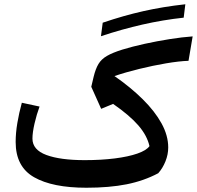

<svg xmlns="http://www.w3.org/2000/svg" viewBox="-20 -882 933 910"><path d="M850.6 -798.3Q752 -787.6 655.3 -765.6Q558.6 -743.7 458.5 -710.4L466.8 -774.4Q565.9 -808.1 659.2 -829.1Q752.4 -850.1 858.4 -861.8ZM893.1 -709.5 873.5 -593.8Q829.1 -592.3 767.1 -581.8Q705.1 -571.3 640.4 -555.4Q575.7 -539.6 522.5 -521.5Q598.6 -468.8 656 -412.1Q713.4 -355.5 745.4 -297.6Q777.3 -239.7 777.3 -183.1Q777.3 -149.9 764.2 -117.2Q751 -84.5 730 -61Q662.1 -24.9 580.1 -8.5Q498 7.8 389.2 7.8Q229 7.8 141.6 -42Q54.2 -91.8 54.2 -209Q54.2 -252 62.3 -299.6Q70.3 -347.2 83.5 -395L167.5 -377Q153.8 -340.3 143.8 -297.1Q133.8 -253.9 133.8 -225.1Q133.8 -171.9 199.7 -147.5Q265.6 -123 381.8 -123Q459.5 -123 523.7 -131.1Q587.9 -139.2 630.9 -154.1Q673.8 -168.9 688.5 -189.5Q676.8 -240.2 635.7 -287.6Q594.7 -335 516.1 -389.6L459.5 -366.2L412.6 -470.7L423.8 -518.1Q433.1 -556.2 446.8 -578.9Q460.4 -601.6 486.8 -616.9Q513.2 -632.3 560.1 -647Q606 -661.1 664.8 -674.1Q723.6 -687 783.7 -696.5Q843.8 -706.1 893.1 -709.5Z"/></svg>

Font: Pinar SemiBold
Style: Regular
Weight: 600
Designer: Amin Abedi
Version: Version 3.000